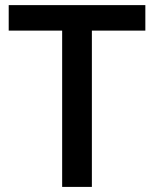

<svg xmlns="http://www.w3.org/2000/svg" viewBox="-20 -734 606 754"><path d="M340.8 -613.8V0H224.1V-613.8H14.2V-713.9H550.8V-613.8Z"/></svg>

Font: Open Sans
Style: SemiBold
Weight: 600
Foundry: Ascender Corporation
Version: Version 1.10